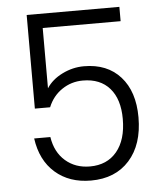

<svg xmlns="http://www.w3.org/2000/svg" viewBox="-52 -762 682 815"><g transform="rotate(-5 289.0 -355.0)"><path d="M78 -192H147Q157 -127 199.5 -90Q242 -53 304 -53Q377 -53 418.5 -103Q460 -153 460 -242Q460 -326 419.5 -372.5Q379 -419 305 -419Q256 -419 216 -392Q176 -365 157 -318H92V-717H487V-656H155V-399Q178 -435 222.5 -457Q267 -479 315 -479Q414 -479 470.5 -416Q527 -353 527 -243Q527 -127 467 -60Q407 7 303 7Q211 7 151 -45.5Q91 -98 78 -192Z"/></g></svg>

Font: Poppins-tnum Light
Style: Regular
Weight: 300
Designer: Ninad Kale (Devanagari), Jonny Pinhorn (Latin)
Foundry: Indian Type Foundry
Version: Version 4.004